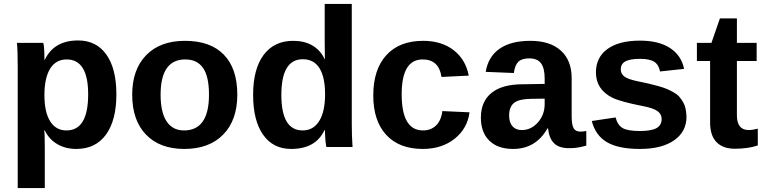

<svg xmlns="http://www.w3.org/2000/svg" viewBox="-20 -745 3872 973"><path d="M569.8 -267.1Q569.8 -134.8 516.8 -62.5Q463.9 9.8 367.2 9.8Q312 9.8 270.3 -14.6Q228.5 -39.1 207 -84H204.1Q207 -69.3 207 4.9V208H69.8V-407.2Q69.8 -486.8 65.9 -527.8H199.2Q205.1 -510.7 205.1 -441.9H207Q253.4 -540 376 -540Q468.3 -540 519 -468.5Q569.8 -397 569.8 -267.1ZM426.8 -267.1Q426.8 -443.8 317.9 -443.8Q263.2 -443.8 234.1 -397Q205.1 -350.1 205.1 -263.2Q205.1 -176.8 234.1 -130.4Q263.2 -84 316.9 -84Q426.8 -84 426.8 -267.1Z M1182.6 -265.1Q1182.6 -136.2 1111.3 -63.2Q1040 9.8 914.1 9.8Q789.6 9.8 719.7 -63Q649.9 -135.7 649.9 -265.1Q649.9 -392.6 720.7 -465.3Q791.5 -538.1 917 -538.1Q1046.4 -538.1 1114.5 -467.8Q1182.6 -397.5 1182.6 -265.1ZM1039.1 -265.1Q1039.1 -357.4 1009 -400.6Q979 -443.8 918.9 -443.8Q793.9 -443.8 793.9 -265.1Q793.9 -176.3 824.2 -130.1Q854.5 -84 912.6 -84Q1039.1 -84 1039.1 -265.1Z M1766.6 0H1633.8Q1631.3 -12.2 1628.9 -36.1Q1628.4 -43.5 1627.9 -54.2Q1627.4 -64.9 1627 -72.5Q1626.5 -80.1 1626.5 -85.9H1624.5Q1580.1 9.8 1455.6 9.8Q1363.8 9.8 1313.2 -62.3Q1262.7 -134.3 1262.7 -264.2Q1262.7 -395 1315.9 -466.6Q1369.1 -538.1 1465.8 -538.1Q1522.5 -538.1 1563.2 -514.4Q1604 -490.7 1625.5 -444.8H1626.5L1625.5 -532.2V-725.1H1762.7V-115.2Q1762.7 -58.6 1766.6 0ZM1627.4 -267.1Q1627.4 -354 1599.1 -399.4Q1570.8 -444.8 1514.6 -444.8Q1405.8 -444.8 1405.8 -264.2Q1405.8 -84 1513.7 -84Q1567.9 -84 1597.7 -131.8Q1627.4 -179.7 1627.4 -267.1Z M2122.6 9.8Q2002.9 9.8 1937.3 -61.5Q1871.6 -132.8 1871.6 -261.2Q1871.6 -392.6 1937.7 -465.3Q2003.9 -538.1 2124.5 -538.1Q2217.3 -538.1 2278.6 -491Q2339.8 -443.8 2355.5 -361.8L2217.3 -355Q2204.6 -443.8 2121.6 -443.8Q2015.6 -443.8 2015.6 -267.1Q2015.6 -84 2123.5 -84Q2163.6 -84 2189.7 -109.1Q2215.8 -134.3 2221.7 -182.1L2359.4 -175.8Q2348.6 -93.3 2283.7 -41.7Q2218.8 9.8 2122.6 9.8Z M2580.1 9.8Q2502.9 9.8 2460 -32Q2417 -73.7 2417 -148.9Q2417 -230.5 2470.5 -273.9Q2523.9 -317.4 2626 -317.9L2740.2 -319.8V-347.2Q2740.2 -399.4 2721.7 -424.3Q2703.1 -449.2 2662.1 -449.2Q2624.5 -449.2 2606.9 -432.1Q2589.4 -415 2584 -375L2441.4 -380.9Q2454.1 -458 2511.7 -498Q2569.3 -538.1 2668 -538.1Q2767.6 -538.1 2822.3 -488.5Q2877 -439 2877 -349.1V-155.8Q2877 -112.3 2887 -95.2Q2897 -78.1 2920.4 -78.1Q2936.5 -78.1 2951.2 -81.1V-6.8Q2948.2 -6.3 2940.7 -4.4Q2933.1 -2.4 2930.9 -2Q2928.7 -1.5 2922.4 0Q2916 1.5 2913.3 1.7Q2910.6 2 2905 2.9Q2899.4 3.9 2895.5 4.4Q2891.6 4.9 2886 5.1Q2880.4 5.4 2875 5.6Q2869.6 5.9 2863.3 5.9Q2813 5.9 2787.8 -19Q2762.7 -43.9 2757.3 -94.2H2754.4Q2695.3 9.8 2580.1 9.8ZM2740.2 -217.8V-245.1L2668.9 -244.1Q2623 -242.7 2601.1 -232.9Q2560.1 -215.8 2560.1 -160.2Q2560.1 -124 2577.1 -105Q2594.2 -85.9 2624 -85.9Q2671.9 -85.9 2706.1 -124.8Q2740.2 -163.6 2740.2 -217.8Z M3459 -153.8Q3459 -77.6 3396.2 -33.9Q3333.5 9.8 3222.7 9.8Q3114.3 9.8 3055.9 -24.4Q2997.6 -58.6 2979 -131.8L3099.6 -149.9Q3109.9 -110.8 3135.5 -95.9Q3161.1 -81.1 3222.7 -81.1Q3280.3 -81.1 3306.6 -95.5Q3333 -109.9 3333 -142.1Q3333 -167 3311.8 -182.1Q3290.5 -197.3 3239.7 -207Q3124.5 -229.5 3083 -250Q3000 -292 3000 -377.9Q3000 -454.1 3058.3 -496.6Q3116.7 -539.1 3223.6 -539.1Q3317.4 -539.1 3375 -502Q3432.6 -464.8 3446.8 -396L3324.7 -382.8Q3318.8 -416.5 3295.9 -431.6Q3272.9 -446.8 3223.6 -446.8Q3173.8 -446.8 3149.9 -434.3Q3126 -421.9 3126 -393.1Q3126 -370.1 3144.8 -356.7Q3163.6 -343.3 3208 -334Q3244.1 -326.7 3267.3 -321.3Q3290.5 -315.9 3317.4 -308.3Q3344.2 -300.8 3360.6 -293.7Q3377 -286.6 3394.5 -276.6Q3412.1 -266.6 3422.1 -255.1Q3432.1 -243.7 3441.2 -228.5Q3450.2 -213.4 3454.1 -195.1Q3458 -176.8 3459 -153.8Z M3704.6 8.8Q3643.6 8.8 3611.1 -24.7Q3578.6 -58.1 3578.6 -124V-436H3511.7V-527.8H3585.4L3628.4 -651.9H3714.4V-527.8H3814.5V-436H3714.4V-161.1Q3714.4 -85.9 3774.4 -85.9Q3792.5 -85.9 3820.3 -92.8V-7.8Q3770 8.8 3704.6 8.8Z"/></svg>

Font: Libra Sans Modern
Style: Bold
Weight: 700
Foundry: Stefan Peev, Context Ltd
Version: Version 1.000